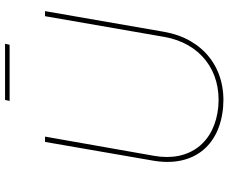

<svg xmlns="http://www.w3.org/2000/svg" viewBox="-92 -806 903 759"><g transform="rotate(-90 359.5 -426.5)"><path d="M315 4C469 17 586 -75 613 -228L695 -700H675L593 -228C568 -86 459 -3 318 -15C176 -28 98 -128 123 -269L199 -700H178L104 -273C77 -117 159 -10 315 4ZM340 -840H562L566 -858H344Z"/></g></svg>

Font: Fixel Display Thin
Style: Italic
Weight: 100
Italic angle: -10°
Designer: AlfaBravo + MacPaw
Foundry: Kyrylo Tkachov, Marchela Mozhyna, Serhii Makarenko, Maria Weinstein, Zakhar Kryvoshyya
Version: Version 1.210;Glyphs 3.2 (3217)